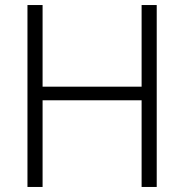

<svg xmlns="http://www.w3.org/2000/svg" viewBox="-20 -742 731 762"><path d="M602 0H542V-344H149V0H89V-722H149V-398H542V-722H602Z"/></svg>

Font: SUITE Light
Style: Regular
Weight: 300
Designer: Sun
Foundry: Sun
Version: Version 2.040